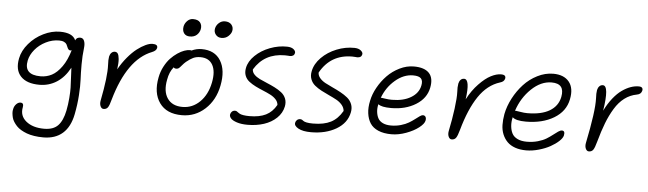

<svg xmlns="http://www.w3.org/2000/svg" viewBox="-55 -932 4777 1415"><g transform="rotate(5 2333.5 -224.5)"><path d="M297.9 259.8Q262.2 259.8 230.7 254.9Q199.2 250 175.5 241.2Q151.9 232.4 131.8 220.5Q111.8 208.5 98.9 194.6Q85.9 180.7 75.9 165Q65.9 149.4 62 133.3Q58.1 117.2 56.6 101.3Q55.2 85.4 59.1 70.8Q63 49.8 77.6 34.4Q92.3 19 108.9 19Q134.8 19 128.9 50.8Q115.7 114.7 164.8 155.3Q213.9 195.8 298.8 195.8Q366.7 195.8 401.4 159.4Q436 123 451.2 47.9Q460.4 1.5 464.1 -46.4Q467.8 -94.2 467 -123Q466.3 -151.9 463.4 -201.2Q460.4 -250.5 460 -270Q420.9 -197.3 363.3 -160.6Q305.7 -124 235.8 -124Q141.6 -124 97.2 -171.4Q52.7 -218.8 69.8 -305.2Q81.5 -363.3 125.5 -414.8Q169.4 -466.3 231 -496.6Q292.5 -526.9 354 -526.9Q448.2 -526.9 470.2 -473.1Q478.5 -496.1 505.9 -496.1Q527.3 -496.1 535.6 -475.1Q543.9 -454.1 540 -422.9Q532.7 -363.8 532.7 -299.6Q532.7 -235.4 535.2 -189.2Q537.6 -143.1 533.2 -73.7Q528.8 -4.4 514.2 69.8Q495.6 163.6 441.2 211.7Q386.7 259.8 297.9 259.8ZM134.8 -294.9Q112.8 -187 238.8 -187Q283.2 -187 321.8 -207Q360.4 -227.1 395 -275.6Q429.7 -324.2 451.2 -398.9Q446.8 -396 441.9 -396Q432.1 -396 426.5 -402.8Q420.9 -409.7 417.5 -419.2Q414.1 -428.7 408.7 -438.5Q403.3 -448.2 389.2 -455.1Q375 -461.9 352.1 -461.9Q302.2 -461.9 254.9 -438.2Q207.5 -414.6 175.5 -376Q143.6 -337.4 134.8 -294.9Z M722.7 12.2Q707.5 12.2 699.5 -5.4Q691.4 -22.9 695.8 -46.9Q731.9 -228.5 727.5 -314Q725.1 -351.1 729.5 -376Q733.4 -393.6 743.9 -404.3Q754.4 -415 769.5 -415Q783.2 -415 791 -403.8Q798.8 -392.6 801.5 -364.3Q804.2 -335.9 797.4 -287.1Q825.2 -336.9 859.9 -378.2Q894.5 -419.4 927.2 -444.6Q960 -469.7 989.5 -483.4Q1019 -497.1 1040.5 -497.1Q1082 -497.1 1076.7 -469.2Q1072.3 -448.7 1042.5 -437Q863.3 -367.2 776.4 -62Q765.1 -18.1 754.2 -2.9Q743.2 12.2 722.7 12.2Z M1542.5 -585Q1515.6 -585 1499.8 -604.7Q1483.9 -624.5 1489.3 -650.9Q1494.6 -674.8 1513.9 -691.9Q1533.2 -709 1557.6 -709Q1590.3 -709 1606.7 -689.5Q1623 -669.9 1617.7 -643.1Q1613.8 -623.5 1593.5 -604.2Q1573.2 -585 1542.5 -585ZM1309.6 -575.2Q1279.8 -575.2 1265.6 -595Q1251.5 -614.7 1257.3 -646Q1262.7 -669.9 1280.8 -687.5Q1298.8 -705.1 1322.3 -705.1Q1359.4 -705.1 1375 -685.5Q1390.6 -666 1385.3 -636.2Q1379.9 -609.9 1360.6 -592.5Q1341.3 -575.2 1309.6 -575.2ZM1301.3 7.8Q1187.5 7.8 1135.5 -65.4Q1083.5 -138.7 1106.4 -254.9Q1114.7 -298.3 1134.5 -335.9Q1154.3 -373.5 1178 -398.4Q1201.7 -423.3 1228.3 -441.2Q1254.9 -459 1277.8 -467Q1300.8 -475.1 1318.4 -475.1Q1327.6 -475.1 1330.6 -473.1Q1367.2 -490.2 1405.3 -490.2Q1502.4 -490.2 1545.7 -419.4Q1588.9 -348.6 1566.4 -234.9Q1544.9 -125.5 1472.2 -58.8Q1399.4 7.8 1301.3 7.8ZM1170.4 -243.2Q1153.3 -156.2 1188.7 -104.7Q1224.1 -53.2 1300.3 -53.2Q1374 -53.2 1428.7 -106.9Q1483.4 -160.6 1501.5 -251Q1518.1 -334 1491.5 -382.1Q1464.8 -430.2 1401.4 -430.2Q1370.1 -430.2 1347.9 -419.7Q1325.7 -409.2 1297.4 -386.2Q1283.2 -374 1270.3 -358.4Q1257.3 -342.8 1249.8 -336.4Q1242.2 -330.1 1230.5 -330.1Q1215.8 -330.1 1211.4 -338.9Q1180.2 -301.8 1170.4 -243.2Z M1789.6 36.1Q1742.7 36.1 1709.7 25.1Q1676.8 14.2 1664.6 -0.5Q1652.3 -15.1 1655.3 -29.8Q1657.7 -42.5 1667 -50.8Q1676.3 -59.1 1689.5 -59.1Q1697.3 -59.1 1702.4 -55.9Q1707.5 -52.7 1712.9 -48.3Q1718.3 -43.9 1726.6 -39.6Q1734.9 -35.2 1753.2 -32Q1771.5 -28.8 1798.3 -28.8Q1871.6 -28.8 1919.2 -52.2Q1966.8 -75.7 1996.6 -128.9Q1995.1 -151.4 1978.5 -169.4Q1961.9 -187.5 1937 -200.2Q1912.1 -212.9 1882.8 -224.9Q1853.5 -236.8 1825.9 -250.5Q1798.3 -264.2 1776.9 -280.8Q1755.4 -297.4 1745.4 -322.5Q1735.4 -347.7 1741.7 -379.9Q1751 -429.7 1795.7 -472.9Q1840.3 -516.1 1904.1 -540.3Q1967.8 -564.5 2031.2 -563Q2062 -562.5 2078.4 -549.3Q2094.7 -536.1 2092.3 -521Q2087.4 -496.1 2056.6 -496.1Q2055.2 -496.1 2043 -497.1Q2030.8 -498 2019.5 -498Q1868.2 -498 1793.5 -374Q1793.5 -353.5 1809.6 -336.7Q1825.7 -319.8 1850.8 -307.6Q1876 -295.4 1905.8 -283.2Q1935.5 -271 1964.1 -256.6Q1992.7 -242.2 2015.1 -224.6Q2037.6 -207 2048.1 -180.9Q2058.6 -154.8 2052.2 -122.1Q2042 -72.8 2003.9 -36.4Q1965.8 0 1910.4 18.1Q1855 36.1 1789.6 36.1Z M2260.3 49.8Q2199.2 49.8 2166.3 31.5Q2133.3 13.2 2138.2 -9.8Q2140.6 -22.5 2150.1 -30.8Q2159.7 -39.1 2173.3 -39.1Q2181.2 -39.1 2187.5 -35.4Q2193.8 -31.7 2199.5 -27.1Q2205.1 -22.5 2223.1 -18.8Q2241.2 -15.1 2269.5 -15.1Q2350.1 -15.1 2401.1 -41.3Q2452.1 -67.4 2486.3 -127Q2484.4 -151.4 2467.3 -171.6Q2450.2 -191.9 2424.8 -205.8Q2399.4 -219.7 2369.6 -233.2Q2339.8 -246.6 2311.8 -261.5Q2283.7 -276.4 2262 -294.2Q2240.2 -312 2230 -338.9Q2219.7 -365.7 2226.6 -398.9Q2237.3 -453.6 2283.2 -500Q2329.1 -546.4 2394.5 -572.5Q2460 -598.6 2526.4 -597.2Q2556.2 -596.7 2573 -583Q2589.8 -569.3 2587.4 -555.2Q2582.5 -529.8 2552.2 -529.8Q2550.8 -529.8 2538.6 -531Q2526.4 -532.2 2515.1 -532.2Q2356 -532.2 2278.3 -393.1Q2278.3 -371.1 2294.4 -352.3Q2310.5 -333.5 2335.9 -319.8Q2361.3 -306.2 2391.6 -292.5Q2421.9 -278.8 2450.9 -262.9Q2480 -247.1 2502.7 -228.5Q2525.4 -210 2536.4 -182.4Q2547.4 -154.8 2540.5 -121.1Q2524.4 -41.5 2446.8 4.2Q2369.1 49.8 2260.3 49.8Z M2852.1 13.2Q2794.4 13.2 2754.2 -4.2Q2713.9 -21.5 2694.1 -52.5Q2674.3 -83.5 2668.7 -126.2Q2663.1 -168.9 2674.3 -219.2Q2684.1 -268.6 2711.7 -318.1Q2739.3 -367.7 2778.3 -408Q2817.4 -448.2 2869.1 -473.6Q2920.9 -499 2974.1 -499Q3052.2 -499 3086.9 -462.4Q3121.6 -425.8 3107.4 -354Q3091.8 -273.9 3015.4 -226.6Q2939 -179.2 2833 -179.2Q2760.7 -179.2 2737.3 -199.2Q2730 -168.9 2733.2 -142.1Q2736.3 -115.2 2747.1 -95Q2757.8 -74.7 2782.5 -62.7Q2807.1 -50.8 2843.3 -50.8Q2881.8 -50.8 2916.3 -60.8Q2950.7 -70.8 2973.9 -84.7Q2997.1 -98.6 3015.6 -112.8Q3034.2 -127 3048.3 -137Q3062.5 -147 3071.3 -147Q3085 -147 3091.3 -136.7Q3097.7 -126.5 3094.2 -108.9Q3089.4 -85 3052.7 -56.4Q3016.1 -27.8 2960.2 -7.3Q2904.3 13.2 2852.1 13.2ZM2757.3 -248Q2761.2 -248 2784.9 -244.1Q2808.6 -240.2 2834 -240.2Q2918.5 -240.2 2974.1 -273.7Q3029.8 -307.1 3041 -363.8Q3048.3 -398.9 3033 -416Q3017.6 -433.1 2974.1 -433.1Q2904.3 -433.1 2842 -379.6Q2779.8 -326.2 2751 -248Z M3297.9 12.2Q3282.7 12.2 3274.7 -5.4Q3266.6 -22.9 3271 -46.9Q3289.1 -133.3 3299.8 -214.8Q3310.5 -296.4 3308.6 -339.8Q3306.2 -374.5 3311 -401.9Q3314.9 -419.9 3325.2 -430.4Q3335.4 -440.9 3350.6 -440.9Q3396 -440.9 3375 -291Q3410.6 -358.9 3457.3 -407.2Q3503.9 -455.6 3544.7 -476.3Q3585.4 -497.1 3618.7 -497.1Q3639.6 -497.1 3647 -489.5Q3654.3 -481.9 3651.9 -469.2Q3647 -445.3 3616.7 -437Q3523.9 -408.2 3460.2 -313.7Q3396.5 -219.2 3353 -63Q3340.8 -18.6 3329.8 -3.2Q3318.8 12.2 3297.9 12.2Z M3851.6 44.9Q3805.7 44.9 3770 32.5Q3734.4 20 3711.7 -2.7Q3689 -25.4 3675.8 -57.1Q3662.6 -88.9 3661.9 -126.7Q3661.1 -164.6 3668.9 -208Q3680.7 -267.6 3711.2 -325.7Q3741.7 -383.8 3784.7 -430.4Q3827.6 -477.1 3885 -506.1Q3942.4 -535.2 4002 -535.2Q4081.1 -535.2 4119.4 -488.3Q4157.7 -441.4 4140.6 -357.9Q4123 -268.1 4038.1 -217Q3953.1 -166 3830.6 -166Q3755.9 -166 3731.9 -189.9Q3723.6 -154.8 3726.6 -123.5Q3729.5 -92.3 3741.7 -69.1Q3753.9 -45.9 3781.7 -32.5Q3809.6 -19 3850.6 -19Q3894 -19 3931.9 -29.8Q3969.7 -40.5 3994.6 -55.9Q4019.5 -71.3 4039.3 -86.9Q4059.1 -102.5 4075 -113.3Q4090.8 -124 4101.6 -124Q4127 -124 4119.6 -88.9Q4115.2 -69.3 4090.3 -46.1Q4065.4 -22.9 4029.1 -2.7Q3992.7 17.6 3944.6 31.2Q3896.5 44.9 3851.6 44.9ZM3752 -238.8Q3758.8 -238.8 3785.6 -233.9Q3812.5 -229 3835.9 -229Q3939.9 -229 4001 -265.4Q4062 -301.8 4075.7 -370.1Q4095.2 -470.2 3995.6 -470.2Q3917 -470.2 3846.7 -403.1Q3776.4 -335.9 3744.6 -238.8Z M4312.5 12.2Q4297.4 12.2 4289.3 -5.4Q4281.2 -22.9 4285.6 -46.9Q4335.4 -288.1 4331.5 -381.8Q4329.1 -418.9 4333.5 -443.8Q4337.4 -461.4 4347.9 -472.2Q4358.4 -482.9 4373.5 -482.9Q4421.4 -482.9 4391.6 -295.9Q4418 -349.6 4450.2 -389.9Q4482.4 -430.2 4514.9 -452.9Q4547.4 -475.6 4577.9 -486.3Q4608.4 -497.1 4637.2 -497.1Q4655.3 -497.1 4662.1 -489.5Q4668.9 -481.9 4666.5 -469.2Q4660.6 -441.4 4629.4 -436Q4579.1 -426.8 4538.6 -396.2Q4498 -365.7 4467 -314.7Q4436 -263.7 4413.1 -204.3Q4390.1 -145 4367.7 -64Q4355.5 -18.6 4344.5 -3.2Q4333.5 12.2 4312.5 12.2Z"/></g></svg>

Font: Shantell Sans Irregular
Style: Italic
Weight: 300
Italic angle: -11.31°
Designer: Stephen Nixon, Anya Danilova, Shantell Martin
Foundry: Arrow Type
Version: Version 1.006;[9816181b4]